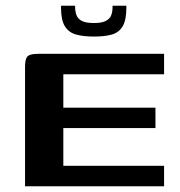

<svg xmlns="http://www.w3.org/2000/svg" viewBox="-20 -647 624 667"><path d="M67 0V-415Q67 -442 75.5 -451Q84 -460 112 -460H550V-389H200V-273H520V-202H200V-71H550V0ZM307 -520Q270 -520 244.5 -527Q219 -534 205.5 -555.5Q192 -577 192 -620V-627H241V-622Q241 -608 245.5 -595Q250 -582 264 -574.5Q278 -567 306 -567Q334 -567 348 -574.5Q362 -582 366.5 -594.5Q371 -607 371 -622V-627H419V-620Q419 -577 406 -555.5Q393 -534 368.5 -527Q344 -520 307 -520Z"/></svg>

Font: Genos Thin SemiBold
Style: Regular
Weight: 600
Version: Version 1.010